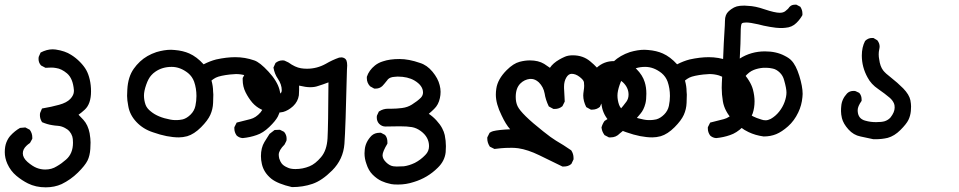

<svg xmlns="http://www.w3.org/2000/svg" viewBox="-29 -469 4049 811"><path d="M14.6 104.5Q33.2 84 55.7 71.3L78.1 69.3L96.7 79.1Q107.4 93.8 107.4 111.3Q107.4 113.3 107.4 117.2L97.7 134.8Q87.9 141.6 83 146.5Q67.4 161.1 67.4 178.7Q67.4 197.3 86.9 214.8Q108.4 233.4 126 240.2Q143.6 247.1 162.1 247.1Q189.5 247.1 210.9 233.4Q231.4 221.7 250 205.1Q279.3 179.7 279.3 133.8Q279.3 116.2 276.4 107.4Q268.6 83 245.1 71.3Q230.5 63.5 215.8 62.5Q201.2 61.5 191.4 59.6Q170.9 56.6 148.4 46.9L147.5 44.9Q139.6 32.2 139.6 17.6Q139.6 10.7 140.6 7.8L148.4 -10.7Q189.5 -17.6 220.7 -26.4Q252.9 -35.2 268.1 -51.3Q283.2 -67.4 283.2 -84Q283.2 -85.9 283.2 -87.9Q279.3 -137.7 253.9 -159.2Q230.5 -178.7 208 -181.6Q198.2 -183.6 187.5 -183.6Q176.8 -183.6 163.1 -182.6L144.5 -192.4Q133.8 -204.1 133.8 -219.7Q133.8 -226.6 134.8 -229.5L142.6 -247.1Q168.9 -260.7 193.4 -260.7Q199.2 -260.7 206.1 -259.8Q246.1 -253.9 271.5 -237.3Q292 -224.6 309.1 -207Q326.2 -189.5 335.4 -172.9Q344.7 -156.2 350.1 -132.8Q355.5 -109.4 355.5 -83Q355.5 -30.3 329.1 -5.9Q315.4 6.8 302.7 15.6Q311.5 24.4 323.2 37.1Q342.8 58.6 349.6 93.8Q353.5 117.2 353.5 132.8Q353.5 148.4 352.5 160.2Q350.6 188.5 340.8 209Q330.1 230.5 299.8 260.3Q269.5 290 231.4 308.6Q201.2 322.3 164.1 322.3Q122.1 322.3 88.9 305.7Q63.5 293 40 273.4Q15.6 252.9 2 222.7Q-8.8 198.2 -8.8 173.8Q-8.8 149.4 -2 132.3Q4.9 115.2 14.6 104.5Z M960.9 74.2Q960.9 72.3 960.9 68.4L970.7 48.8Q1002.9 41 1028.3 34.2Q1051.8 28.3 1071.3 5.9Q1086.9 -13.7 1086.9 -34.2Q1086.9 -52.7 1078.1 -78.1Q1070.3 -99.6 1049.8 -123Q1034.2 -141.6 1007.8 -150.4Q988.3 -156.2 967.8 -156.2Q960 -156.2 941.9 -154.3Q923.8 -152.3 907.7 -148.9Q891.6 -145.5 882.8 -141.1Q874 -136.7 864.3 -128.9Q871.1 -104.5 871.1 -83Q872.1 -75.2 872.1 -69.3Q872.1 -50.8 871.1 -34.2Q870.1 -7.8 859.4 16.1Q848.6 40 820.3 68.4Q791 97.7 761.7 106.4Q743.2 111.3 726.6 111.3Q677.7 111.3 617.2 89.8Q575.2 76.2 546.9 45.9Q518.6 15.6 512.7 -21.5Q507.8 -46.9 507.8 -64Q507.8 -81.1 508.8 -90.8Q511.7 -144.5 536.1 -178.7Q546.9 -194.3 562.5 -209Q590.8 -235.4 631.8 -249Q665 -258.8 693.4 -258.8Q701.2 -258.8 709 -257.8Q744.1 -254.9 770.5 -243.2Q801.8 -229.5 831.1 -197.3Q857.4 -210.9 883.8 -217.8Q927.7 -227.5 964.8 -227.5Q1005.9 -227.5 1044.9 -213.9Q1068.4 -206.1 1105 -166.5Q1141.6 -127 1151.4 -90.8Q1158.2 -64.5 1158.2 -41Q1158.2 -13.7 1150.4 9.8Q1147.5 17.6 1144.5 23.4Q1134.8 42 1108.4 67.4Q1082 92.8 1054.7 101.6Q1027.3 111.3 996.1 114.3Q981.4 113.3 970.7 103.5Q960.9 89.8 960.9 74.2ZM800.8 -63.5Q800.8 -95.7 791 -124Q783.2 -145.5 765.6 -160.2Q732.4 -186.5 696.3 -186.5Q656.2 -186.5 627 -166Q617.2 -159.2 610.4 -151.4Q597.7 -137.7 588.4 -110.8Q579.1 -84 579.1 -65.4Q579.1 -45.9 585.9 -26.4Q591.8 -10.7 608.4 2Q637.7 26.4 690.4 36.1Q701.2 38.1 707.5 38.1Q713.9 38.1 721.2 38.1Q728.5 38.1 743.2 35.2Q760.7 30.3 776.4 14.6Q792 -1 796.4 -22Q800.8 -43 800.8 -63.5Z M1313.5 -105.5Q1299.8 -100.6 1281.2 -100.6Q1262.7 -100.6 1234.4 -107.4Q1234.4 -98.6 1234.4 -88.4Q1234.4 -78.1 1233.4 -66.4Q1229.5 -40 1209 -20.5Q1188.5 -2 1167 3.9Q1153.3 6.8 1141.6 6.8Q1129.9 6.8 1120.1 5.9Q1068.4 0 1037.1 -35.2Q1020.5 -54.7 1008.3 -79.1Q996.1 -103.5 996.1 -131.8Q996.1 -134.8 996.1 -139.6L1004.9 -156.2Q1017.6 -167 1033.2 -167Q1041 -167 1043 -166L1060.5 -157.2Q1068.4 -132.8 1072.3 -119.6Q1076.2 -106.4 1080.6 -100.1Q1085 -93.8 1088.9 -89.8Q1093.8 -84 1097.7 -81.1Q1113.3 -68.4 1131.8 -68.4Q1133.8 -68.4 1135.7 -68.4Q1154.3 -70.3 1158.2 -77.1Q1161.1 -81.1 1161.1 -87.9Q1161.1 -112.3 1144.5 -136.7Q1130.9 -156.2 1126 -183.6L1134.8 -203.1Q1148.4 -213.9 1164.1 -213.9Q1169.9 -213.9 1172.9 -212.9L1189.5 -205.1Q1217.8 -184.6 1242.2 -180.7Q1253.9 -178.7 1267.6 -178.7Q1309.6 -178.7 1346.7 -199.2Q1375 -215.8 1403.3 -225.6Q1409.2 -226.6 1413.1 -226.6Q1417 -226.6 1421.4 -225.1Q1425.8 -223.6 1429.2 -220.7Q1432.6 -217.8 1434.6 -212.9Q1437.5 -205.1 1437.5 -192.4Q1437.5 -184.6 1436.5 -173.8Q1430.7 74.2 1425.8 138.7Q1420.9 204.1 1374 251Q1331.1 293.9 1291 307.6Q1251 321.3 1205.1 321.3H1204.1Q1144.5 307.6 1117.2 286.1Q1085 259.8 1077.1 223.6Q1073.2 207 1073.2 190.4Q1073.2 155.3 1087.9 130.9Q1097.7 114.3 1109.4 96.7L1130.9 80.1L1153.3 79.1L1170.9 87.9Q1181.6 100.6 1181.6 116.2Q1181.6 124 1180.7 126L1172.9 141.6Q1148.4 166 1148.4 184.6Q1148.4 190.4 1150.4 200.2Q1155.3 214.8 1160.2 220.7Q1168 231.4 1184.6 238.3Q1197.3 245.1 1218.8 245.1Q1250 245.1 1278.3 233.4Q1302.7 223.6 1327.1 194.8Q1351.6 166 1354.5 115.2Q1357.4 64.5 1358.4 -121.1Q1335.9 -112.3 1313.5 -105.5Z M1610.4 -9.8H1626Q1645.5 -9.8 1668.9 -12.7Q1692.4 -15.6 1710.9 -27.3Q1734.4 -42 1749 -56.6Q1757.8 -66.4 1757.8 -78.1Q1757.8 -107.4 1721.7 -128.9Q1693.4 -145.5 1650.4 -145.5Q1643.6 -145.5 1637.7 -144.5Q1619.1 -143.6 1609.4 -133.8L1607.4 -130.9Q1591.8 -111.3 1585.9 -105.5Q1574.2 -94.7 1557.6 -94.7Q1555.7 -94.7 1551.8 -94.7L1534.2 -104.5Q1520.5 -119.1 1520.5 -138.7Q1520.5 -142.6 1520.5 -144.5Q1529.3 -171.9 1554.7 -192.4Q1569.3 -204.1 1588.9 -210Q1617.2 -219.7 1658.2 -219.7Q1698.2 -219.7 1745.1 -203.1Q1774.4 -194.3 1797.9 -166Q1821.3 -137.7 1828.1 -109.4Q1832 -94.7 1832 -81.1Q1832 -67.4 1829.1 -54.7Q1823.2 -26.4 1804.7 -8.8Q1794.9 1 1782.2 11.7Q1799.8 23.4 1814.9 40Q1830.1 56.6 1838.4 72.3Q1846.7 87.9 1849.6 101.6Q1854.5 126 1854.5 148.4Q1854.5 161.1 1853.5 173.8Q1849.6 210.9 1820.3 239.3Q1777.3 282.2 1718.8 299.8Q1686.5 310.5 1652.3 310.5Q1632.8 310.5 1623.5 308.6Q1614.3 306.6 1609.9 305.2Q1605.5 303.7 1600.6 302.7Q1591.8 299.8 1583 295.9Q1563.5 287.1 1544.9 268.6Q1527.3 251 1518.6 222.7Q1510.7 201.2 1510.7 178.7Q1510.7 170.9 1511.7 163.1Q1514.6 130.9 1540 104.5Q1553.7 91.8 1574.2 91.8Q1576.2 91.8 1580.1 91.8L1596.7 100.6L1598.6 102.5Q1607.4 113.3 1607.4 130.9Q1607.4 132.8 1607.4 137.7Q1586.9 171.9 1586.9 187Q1586.9 202.1 1602.1 216.8Q1617.2 231.4 1632.8 233.4Q1641.6 234.4 1646.5 234.4Q1663.1 234.4 1676.8 233.4Q1699.2 230.5 1723.6 218.8Q1748 206.1 1767.6 185.5Q1783.2 169.9 1783.2 148.4Q1783.2 110.4 1749 85Q1730.5 71.3 1710.9 67.9Q1691.4 64.5 1659.7 64.5Q1627.9 64.5 1598.6 65.4Q1584 65.4 1572.3 53.7Q1562.5 43 1562.5 27.3Q1562.5 20.5 1563.5 18.6L1571.3 2L1573.2 1Q1589.8 -9.8 1610.4 -9.8Z M2517.6 -80.1 2518.6 -66.4Q2518.6 -45.9 2504.9 -17.6Q2491.2 -5.9 2472.7 -5.9Q2470.7 -5.9 2466.8 -5.9L2447.3 -16.6Q2434.6 -42 2434.6 -65.4Q2434.6 -73.2 2436.5 -85.4Q2438.5 -97.7 2438.5 -106.9Q2438.5 -116.2 2437.5 -122.1Q2435.5 -131.8 2418.9 -144.5Q2402.3 -157.2 2385.7 -157.2Q2372.1 -157.2 2362.8 -141.1Q2353.5 -125 2353.5 -103.5Q2353.5 -100.6 2353.5 -96.2Q2353.5 -91.8 2354 -87.4Q2354.5 -83 2354.5 -78.1Q2354.5 -73.2 2355 -68.8Q2355.5 -64.5 2355.5 -59.6Q2356.4 -50.8 2356.4 -40L2346.7 -20.5Q2333 -8.8 2314.5 -8.8Q2312.5 -8.8 2308.6 -8.8L2289.1 -19.5Q2275.4 -47.9 2271.5 -74.2Q2266.6 -101.6 2247.1 -121.1Q2231.4 -135.7 2213.9 -135.7Q2211.9 -135.7 2209 -135.7Q2185.5 -132.8 2168.9 -116.2Q2149.4 -96.7 2149.4 -59.6Q2149.4 -37.1 2157.2 -20.5Q2172.9 12.7 2265.6 85.9Q2299.8 113.3 2319.3 125Q2351.6 143.6 2383.8 166Q2393.6 180.7 2393.6 198.2Q2393.6 200.2 2393.6 204.1L2384.8 222.7L2382.8 224.6Q2371.1 234.4 2352.5 234.4Q2350.6 234.4 2346.7 234.4Q2296.9 210 2248.5 186.5Q2200.2 163.1 2160.2 157.2Q2144.5 155.3 2132.8 155.3Q2121.1 155.3 2106.4 155.8Q2091.8 156.2 2059.6 160.2L2040 150.4Q2029.3 133.8 2029.3 117.2Q2029.3 115.2 2029.3 111.3L2039.1 91.8Q2046.9 86.9 2053.7 85Q2077.1 79.1 2126 77.1Q2107.4 56.6 2089.8 18.6Q2065.4 -30.3 2065.4 -69.3Q2065.4 -82 2067.4 -94.7Q2073.2 -134.8 2111.3 -172.9Q2139.6 -201.2 2166 -208Q2188.5 -213.9 2209 -213.9Q2245.1 -213.9 2269.5 -199.2Q2282.2 -190.4 2293.9 -182.6Q2306.6 -202.1 2334 -217.8Q2343.8 -223.6 2357.4 -229.5Q2371.1 -235.4 2390.6 -235.4Q2433.6 -235.4 2463.9 -210Q2480.5 -196.3 2492.2 -183.6Q2522.5 -210.9 2563.5 -210.9Q2585.9 -210.9 2608.4 -208Q2632.8 -204.1 2659.2 -177.7Q2685.5 -151.4 2694.3 -122.1Q2701.2 -100.6 2701.2 -73.2Q2701.2 -47.9 2697.3 -32.2Q2690.4 -4.9 2675.8 11.7Q2656.2 36.1 2642.6 48.8Q2620.1 70.3 2588.9 94.7Q2573.2 111.3 2550.8 111.3Q2547.9 111.3 2543 111.3L2524.4 101.6Q2517.6 91.8 2515.1 84.5Q2512.7 77.1 2511.7 69.3Q2515.6 54.7 2524.4 42Q2543 30.3 2557.6 20.5Q2576.2 8.8 2589.8 -5.9Q2603.5 -21.5 2617.2 -40Q2626 -52.7 2626 -69.3Q2626 -98.6 2602.5 -121.1Q2586.9 -135.7 2569.3 -135.7Q2544.9 -135.7 2529.3 -112.3Q2517.6 -94.7 2517.6 -80.1Z M2960.9 74.2Q2960.9 72.3 2960.9 68.4L2970.7 48.8Q3002.9 41 3028.3 34.2Q3051.8 28.3 3071.3 5.9Q3086.9 -13.7 3086.9 -34.2Q3086.9 -52.7 3078.1 -78.1Q3070.3 -99.6 3049.8 -123Q3034.2 -141.6 3007.8 -150.4Q2988.3 -156.2 2967.8 -156.2Q2960 -156.2 2941.9 -154.3Q2923.8 -152.3 2907.7 -148.9Q2891.6 -145.5 2882.8 -141.1Q2874 -136.7 2864.3 -128.9Q2871.1 -104.5 2871.1 -83Q2872.1 -75.2 2872.1 -69.3Q2872.1 -50.8 2871.1 -34.2Q2870.1 -7.8 2859.4 16.1Q2848.6 40 2820.3 68.4Q2791 97.7 2761.7 106.4Q2743.2 111.3 2726.6 111.3Q2677.7 111.3 2617.2 89.8Q2575.2 76.2 2546.9 45.9Q2518.6 15.6 2512.7 -21.5Q2507.8 -46.9 2507.8 -64Q2507.8 -81.1 2508.8 -90.8Q2511.7 -144.5 2536.1 -178.7Q2546.9 -194.3 2562.5 -209Q2590.8 -235.4 2631.8 -249Q2665 -258.8 2693.4 -258.8Q2701.2 -258.8 2709 -257.8Q2744.1 -254.9 2770.5 -243.2Q2801.8 -229.5 2831.1 -197.3Q2857.4 -210.9 2883.8 -217.8Q2927.7 -227.5 2964.8 -227.5Q3005.9 -227.5 3044.9 -213.9Q3068.4 -206.1 3105 -166.5Q3141.6 -127 3151.4 -90.8Q3158.2 -64.5 3158.2 -41Q3158.2 -13.7 3150.4 9.8Q3147.5 17.6 3144.5 23.4Q3134.8 42 3108.4 67.4Q3082 92.8 3054.7 101.6Q3027.3 111.3 2996.1 114.3Q2981.4 113.3 2970.7 103.5Q2960.9 89.8 2960.9 74.2ZM2800.8 -63.5Q2800.8 -95.7 2791 -124Q2783.2 -145.5 2765.6 -160.2Q2732.4 -186.5 2696.3 -186.5Q2656.2 -186.5 2627 -166Q2617.2 -159.2 2610.4 -151.4Q2597.7 -137.7 2588.4 -110.8Q2579.1 -84 2579.1 -65.4Q2579.1 -45.9 2585.9 -26.4Q2591.8 -10.7 2608.4 2Q2637.7 26.4 2690.4 36.1Q2701.2 38.1 2707.5 38.1Q2713.9 38.1 2721.2 38.1Q2728.5 38.1 2743.2 35.2Q2760.7 30.3 2776.4 14.6Q2792 -1 2796.4 -22Q2800.8 -43 2800.8 -63.5Z M3095.7 -221.7Q3143.6 -252 3202.1 -252Q3250 -252 3285.2 -233.4Q3304.7 -223.6 3313.5 -213.9Q3333 -194.3 3347.2 -148.9Q3361.3 -103.5 3361.3 -72.3Q3361.3 -65.4 3360.4 -58.6Q3357.4 -24.4 3342.8 5.9Q3326.2 41 3299.8 64.5Q3273.4 87.9 3249.5 97.7Q3225.6 107.4 3197.3 107.4H3196.3Q3161.1 102.5 3132.8 88.9Q3098.6 73.2 3064.9 36.6Q3031.2 0 3024.4 -41Q3019.5 -70.3 3019.5 -97.7Q3019.5 -105.5 3020 -118.2Q3020.5 -130.9 3022 -157.7Q3023.4 -184.6 3025.4 -220.7Q3028.3 -295.9 3030.8 -331.1Q3033.2 -366.2 3033.2 -380.4Q3033.2 -394.5 3037.1 -404.3Q3041 -414.1 3047.9 -420.4Q3054.7 -426.8 3060.5 -430.7Q3071.3 -438.5 3083 -441.9Q3094.7 -445.3 3115.2 -445.3Q3122.1 -445.3 3129.9 -444.3Q3161.1 -443.4 3200.2 -429.7Q3244.1 -415 3264.6 -415Q3279.3 -415 3288.1 -421.9Q3300.8 -431.6 3304.7 -438.5L3307.6 -441.4Q3315.4 -449.2 3329.1 -449.2Q3331.1 -449.2 3335 -449.2L3351.6 -440.4Q3360.4 -426.8 3360.4 -412.1Q3360.4 -409.2 3360.4 -405.3Q3351.6 -388.7 3335 -372.1Q3316.4 -353.5 3288.1 -351.6Q3280.3 -350.6 3266.1 -350.6Q3252 -350.6 3223.1 -355.5Q3194.3 -360.4 3173.8 -366.2Q3139.6 -374 3123 -374Q3109.4 -374 3104.5 -370.1Q3099.6 -365.2 3099.6 -329.1Q3099.6 -293 3095.7 -221.7ZM3283.2 -129.9Q3278.3 -149.4 3264.6 -162.6Q3251 -175.8 3235.8 -179.2Q3220.7 -182.6 3210.4 -182.6Q3200.2 -182.6 3194.3 -182.6Q3172.9 -180.7 3155.3 -173.8Q3134.8 -166 3117.2 -144.5Q3098.6 -124 3093.3 -112.3Q3087.9 -100.6 3087.9 -87.9Q3087.9 -74.2 3092.8 -45.9Q3096.7 -27.3 3124 0Q3138.7 15.6 3151.9 22.5Q3165 29.3 3187.5 36.1Q3195.3 39.1 3205.1 39.1Q3214.8 39.1 3226.6 33.2Q3247.1 21.5 3262.2 2.4Q3277.3 -16.6 3285.2 -38.6Q3293 -60.5 3293 -78.1Q3293 -95.7 3283.2 -129.9Z M3527.3 30.3Q3523.4 13.7 3523.4 0.5Q3523.4 -12.7 3524.4 -20.5Q3526.4 -49.8 3548.8 -74.2Q3559.6 -85 3576.2 -85Q3582 -85 3585 -84L3599.6 -77.1L3601.6 -75.2Q3610.4 -64.5 3610.4 -48.8Q3610.4 -46.9 3610.4 -43Q3593.8 -19.5 3593.8 -3.9Q3593.8 25.4 3614.3 36.1Q3619.1 39.1 3627 41Q3647.5 46.9 3671.4 46.9Q3695.3 46.9 3708 43Q3722.7 38.1 3732.4 27.3Q3750 4.9 3750 -14.6Q3750 -26.4 3747.1 -32.2Q3741.2 -45.9 3728.5 -56.6Q3709 -73.2 3680.7 -92.8Q3650.4 -113.3 3635.7 -141.6Q3611.3 -185.5 3611.3 -234.4Q3611.3 -269.5 3625 -295.9Q3637.7 -308.6 3654.3 -308.6Q3656.2 -308.6 3660.2 -308.6L3676.8 -298.8Q3686.5 -286.1 3686.5 -272.5Q3686.5 -267.6 3684.6 -258.8Q3682.6 -250 3682.6 -239.3Q3682.6 -228.5 3684.6 -218.8Q3688.5 -188.5 3701.2 -171.9Q3710.9 -159.2 3735.4 -140.6Q3761.7 -120.1 3786.1 -95.7Q3811.5 -69.3 3816.4 -45.9Q3819.3 -30.3 3819.3 -19.5Q3819.3 -8.8 3818.4 0Q3816.4 20.5 3808.1 37.6Q3799.8 54.7 3774.4 80.1Q3749 105.5 3720.7 113.3Q3696.3 119.1 3668.9 119.1Q3662.1 119.1 3660.2 119.1Q3632.8 113.3 3605.5 107.4Q3576.2 101.6 3554.7 77.6Q3533.2 53.7 3527.3 30.3Z"/></svg>

Font: JasonHandwriting2
Style: SemiBold
Weight: 600
Version: Version 1.04.7